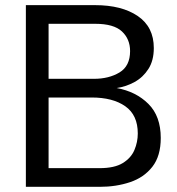

<svg xmlns="http://www.w3.org/2000/svg" viewBox="-20 -723 685 743"><path d="M80.1 0V-703.1H348.1Q451.2 -703.1 513.2 -660.9Q575.2 -618.7 575.2 -537.1Q575.2 -488.8 554.4 -456.3Q533.7 -423.8 501 -405.8Q468.3 -387.7 431.6 -382.3Q506.3 -368.7 554.2 -321Q602.1 -273.4 602.1 -189Q602.1 -119.1 569.6 -77.6Q537.1 -36.1 483.4 -18.1Q429.7 0 365.7 0ZM168 -418H343.8Q401.4 -418 442.4 -442.6Q483.4 -467.3 483.4 -525.4Q483.4 -571.8 451.9 -601.3Q420.4 -630.9 348.6 -630.9H168ZM168 -72.3H365.7Q422.9 -72.3 455.1 -92Q487.3 -111.8 500.2 -142.6Q513.2 -173.3 513.2 -206.5Q513.2 -277.8 464.8 -311.8Q416.5 -345.7 334.5 -345.7H168Z"/></svg>

Font: Schibsted Grotesk
Style: Regular
Weight: 400
Designer: Bakken & Baeck AS, Henrik Kongsvoll
Foundry: Schibsted ASA
Version: Version 1.100; ttfautohint (v1.8.4.7-5d5b);gftools[0.9.25]